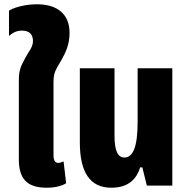

<svg xmlns="http://www.w3.org/2000/svg" viewBox="-20 -867 881 897"><path d="M198 10C237 10 269 2 289 -11L277 -113C269 -109 259 -106 252 -106C237 -106 230 -118 230 -142V-484C230 -533 244 -545 269 -590C286 -621 305 -659 305 -713C305 -802 247 -847 153 -847C86 -847 36 -827 22 -817V-699C39 -714 58 -724 82 -724C119 -724 134 -705 134 -675C134 -647 115 -628 100 -600C76 -555 68 -540 68 -489V-123C68 -35 103 10 198 10Z M500 10C582 10 618 -32 635 -85H645L666 0H785V-548H623V-297C623 -180 601 -131 561 -131C532 -131 515 -160 515 -232V-548H353V-202C353 -64 399 10 500 10Z"/></svg>

Font: Noto Sans Thai ExtCond Blk
Style: Regular
Weight: 900
Width: 2
Designer: Monotype Design Team
Foundry: Monotype Imaging Inc.
Version: Version 2.002